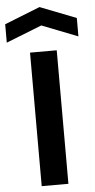

<svg xmlns="http://www.w3.org/2000/svg" viewBox="-104 -1023 525 1060"><g transform="rotate(-5 158.5 -493.0)"><path d="M83 -740H231V0H83ZM-40 -908 157 -986 357 -908V-806L158 -884L-40 -806Z"/></g></svg>

Font: Encode Sans Wide
Style: SemiBold
Weight: 600
Designer: Pablo Impallari, Andres Torresi
Foundry: Pablo Impallari, Andres Torresi
Version: Version 1.000; ttfautohint (v1.00) -l 8 -r 50 -G 200 -x 14 -